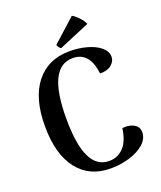

<svg xmlns="http://www.w3.org/2000/svg" viewBox="-163 -1002 938 1118"><g transform="rotate(-20 305.5 -442.5)"><path d="M51 -348Q51 -521 126 -615.5Q201 -710 336 -710Q391 -710 441.5 -696Q492 -682 523 -656Q554 -630 554 -596Q554 -568 528.5 -547Q503 -526 458 -527Q442 -666 338 -666Q260 -666 221.5 -587Q183 -508 183 -348Q183 -188 220.5 -109Q258 -30 335 -30Q389 -30 425 -69Q461 -108 471 -184Q477 -185 490 -185Q524 -185 548 -169Q572 -153 572 -124Q572 -82 537 -51Q502 -20 446 -3Q390 14 328 14Q197 14 124 -80.5Q51 -175 51 -348ZM295 -743Q289 -746 282 -756.5Q275 -767 276 -771L418 -899Q435 -891 457 -867.5Q479 -844 487 -824Z"/></g></svg>

Font: Arima Madurai ExtraBold
Style: Regular
Weight: 800
Designer: Joana Correia and Natanael Gama
Foundry: NDISCOVER
Version: Version 1.020